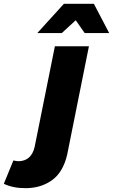

<svg xmlns="http://www.w3.org/2000/svg" viewBox="-166 -783 591 1004"><path d="M405 -610H277L230 -677L157 -610H29L168 -763H325ZM-33 201Q-98 201 -146 178L-96 56Q-81 60 -66 60Q-2 57 15 -14L121 -541H299L185 27Q163 119 105 160Q47 201 -33 201Z"/></svg>

Font: Argentum Sans
Style: Bold Italic
Weight: 700
Italic angle: -11°
Designer: Julieta Ulanovsky (font), Cristiano Sobral (main changes and remaster)
Foundry: Julieta Ulanovsky (font), Cristiano Sobral (main changes and remaster)
Version: Version 2.007;June 15, 2022;FontCreator 14.0.0.2814 64-bit; 